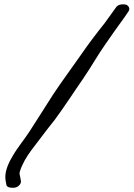

<svg xmlns="http://www.w3.org/2000/svg" viewBox="-20 -769 629 904"><path d="M7 85 11 105C17 115 38 117 53 114C68 109 82 96 78 80L74 59C72 52 71 45 74 37C85 2 105 -31 127 -61C162 -106 195 -152 237 -204C284 -267 327 -335 371 -398C410 -455 441 -511 477 -562C506 -605 537 -647 565 -686L582 -711C596 -727 586 -742 574 -747C562 -750 541 -750 529 -738C511 -713 491 -686 472 -659C435 -613 394 -559 357 -505C316 -446 271 -386 230 -324C192 -265 151 -199 117 -147C90 -106 62 -74 37 -30C16 6 -1 47 7 85Z"/></svg>

Font: Stray Cat
Style: ExBdExtObl
Weight: 800
Version: Version 1.0